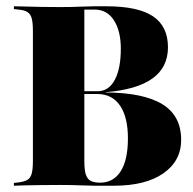

<svg xmlns="http://www.w3.org/2000/svg" viewBox="-20 -591 613 611"><path d="M279.8 0Q264.5 0 235.9 -1.2Q207.3 -2.4 171 -2.4Q139.5 -2.4 111.7 -2Q83.9 -1.6 61.7 -1.2Q39.5 -0.8 24.2 0V-8.9L38.7 -10.5Q58.1 -12.9 67.7 -19Q77.4 -25 81 -39.1Q84.7 -53.2 84.7 -78.2V-492.7Q84.7 -518.5 81 -532.3Q77.4 -546 67.7 -552.4Q58.1 -558.9 38.7 -560.5L24.2 -562.1V-571Q39.5 -571 61.7 -570.2Q83.9 -569.4 111.7 -569Q139.5 -568.5 171 -568.5Q207.3 -568.5 235.9 -569.8Q264.5 -571 279.8 -571H318.5Q419.4 -571 466.9 -539.1Q514.5 -507.3 514.5 -440.3Q514.5 -376.6 464.9 -341.1Q415.3 -305.6 316.1 -297.6V-296.8Q437.1 -296 496.8 -259.3Q556.5 -222.6 556.5 -146Q556.5 -79 500 -39.5Q443.5 0 342.7 0ZM298.4 -9.7Q341.1 -9.7 364.1 -46Q387.1 -82.3 387.1 -150.8Q387.1 -217.7 362.1 -254.8Q337.1 -291.9 288.7 -291.9H200.8V-300.8H291.1Q325.8 -300.8 345.2 -336.7Q364.5 -372.6 364.5 -436.3Q364.5 -491.9 342.7 -526.2Q321 -560.5 280.6 -560.5H248.4V-78.2Q248.4 -51.6 252.8 -36.7Q257.3 -21.8 268.1 -15.7Q279 -9.7 298.4 -9.7Z"/></svg>

Font: Playfair 144pt SemiCondensed Black
Style: Regular
Weight: 900
Width: 4
Designer: Claus Eggers Sørensen
Foundry: Claus Eggers Sørensen
Version: Version 2.203